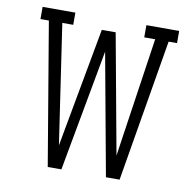

<svg xmlns="http://www.w3.org/2000/svg" viewBox="-81 -818 913 900"><g transform="rotate(10 375.0 -367.5)"><path d="M204 0 90 -677H50V-735H206V-677H154L238 -109L342 -677H408L512 -109L596 -677H544V-735H700V-677H660L546 0H481L375 -579L269 0Z"/></g></svg>

Font: Iosevka Etoile Light
Style: Regular
Weight: 300
Designer: Belleve Invis
Foundry: Belleve Invis
Version: Version 25.0.1; ttfautohint (v1.8.4)